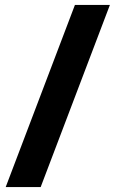

<svg xmlns="http://www.w3.org/2000/svg" viewBox="-20 -744 465 774"><path d="M423 -724H282L3 10H144Z"/></svg>

Font: Noto Sans Lao ExtraCondensed Black
Style: Regular
Weight: 900
Width: 2
Designer: Monotype Design Team
Foundry: Monotype Imaging Inc.
Version: Version 2.003